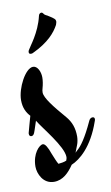

<svg xmlns="http://www.w3.org/2000/svg" viewBox="-79 -606 380 655"><g transform="rotate(-10 110.5 -279.0)"><path d="M154 -102C157 -109 159 -122 159 -130C159 -159 151 -181 134 -201C97 -244 69 -279 69 -298C69 -303 70 -308 71 -311C75 -325 77 -338 77 -349C77 -369 67 -390 52 -390C25 -390 -8 -326 -8 -285C-8 -257 2 -240 14 -227L10 -213C7 -204 4 -190 -1 -173C-2 -171 -2 -169 -2 -167C-2 -161 1 -158 6 -158C11 -158 15 -161 19 -174L30 -207C47 -178 111 -104 111 -67C111 -64 110 -60 108 -55C99 -51 89 -50 80 -49C75 -57 70 -70 63 -87C55 -110 47 -124 39 -124C27 -124 1 -98 1 -53C1 -29 17 9 55 9C86 9 107 -13 124 -38C153 -50 198 -86 227 -170C228 -173 229 -175 229 -177C229 -182 227 -185 222 -185C216 -185 211 -181 208 -173C184 -121 165 -94 150 -82L144 -76ZM153 -538C144 -546 140 -547 133 -552C130 -555 123 -555 118 -563C116 -566 114 -567 112 -567C108 -567 103 -564 102 -557C89 -501 54 -460 49 -450C47 -447 46 -445 46 -442C46 -437 48 -435 53 -435C55 -435 57 -435 59 -436C117 -463 141 -493 154 -517C155 -521 157 -525 157 -529C157 -532 156 -535 153 -538Z"/></g></svg>

Font: Engagement
Style: Regular
Weight: 400
Designer: Astigmatic (AOETI)
Foundry: Astigmatic (AOETI)
Version: Version 1.000